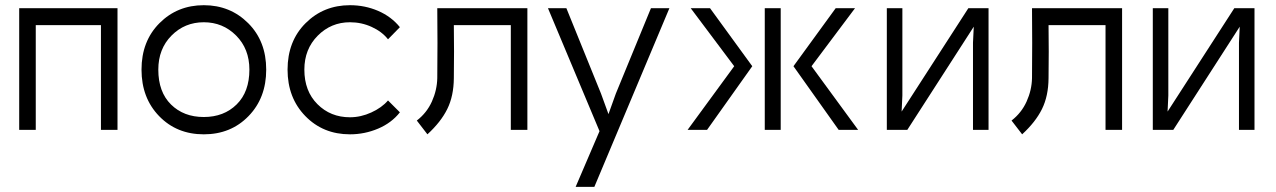

<svg xmlns="http://www.w3.org/2000/svg" viewBox="-20 -502 4933 742"><path d="M118.2 -404.8V0H54.2V-470.2H434.1V0H370.1V-404.8Z M591.8 -232.9Q591.8 -146.5 640.9 -98.1Q689.9 -49.8 767.6 -49.8Q845.2 -49.8 894.5 -98.4Q943.8 -147 943.8 -232.9Q943.8 -313 892.6 -364.5Q841.3 -416 767.6 -416Q693.8 -416 642.8 -364.5Q591.8 -313 591.8 -232.9ZM526.9 -232.9Q526.9 -342.8 596.2 -412.4Q665.5 -481.9 767.6 -481.9Q869.6 -481.9 939.2 -412.4Q1008.8 -342.8 1008.8 -232.9Q1008.8 -123.5 940.4 -53.2Q872.1 17.1 767.6 17.1Q663.1 17.1 595 -53.2Q526.9 -123.5 526.9 -232.9Z M1525.4 -67.9Q1493.2 -26.9 1441.2 -4.9Q1389.2 17.1 1332.5 17.1Q1228.5 17.1 1159.9 -53.5Q1091.3 -124 1091.3 -232.9Q1091.3 -342.8 1160.9 -412.4Q1230.5 -481.9 1332.5 -481.9Q1390.1 -481.9 1441.2 -460Q1492.2 -438 1525.4 -397L1479.5 -350.1Q1456.1 -379.9 1416.5 -397.9Q1377 -416 1332.5 -416Q1259.3 -416 1207.8 -364Q1156.2 -312 1156.2 -232.9Q1156.2 -149.9 1206.8 -99.4Q1257.3 -48.8 1332.5 -48.8Q1374.5 -48.8 1415 -67.4Q1455.6 -85.9 1479.5 -113.8Z M1733.9 -404.8Q1735.4 -302.2 1733.9 -200.2Q1733.4 -130.9 1708.5 -80.6Q1683.6 -30.3 1631.8 17.1L1590.8 -36.1Q1629.4 -65.9 1649.2 -109.9Q1668.9 -153.8 1669.9 -200.2Q1671.4 -335.4 1669.9 -470.2H2018.1V0H1954.1V-404.8Z M2566.9 -470.2 2276.9 220.2H2204.6L2296.9 4.9L2097.7 -470.2H2168.9L2302.7 -140.1L2331.5 -61L2359.9 -140.1L2495.6 -470.2Z M2935.5 -470.2H2997.1V0H2935.5ZM2637.2 0 2817.4 -246.1 2649.4 -470.2H2724.1L2887.2 -246.1L2712.4 0ZM3046.4 -246.1 3209.5 -470.2H3284.2L3116.2 -246.1L3296.4 0H3221.2Z M3800.3 -470.2V0H3740.2V-336.9L3743.2 -398.9L3486.3 0H3407.2V-470.2H3467.3V-132.8L3464.4 -70.8L3722.2 -470.2Z M4032.2 -404.8Q4033.7 -302.2 4032.2 -200.2Q4031.7 -130.9 4006.8 -80.6Q3981.9 -30.3 3930.2 17.1L3889.2 -36.1Q3927.7 -65.9 3947.5 -109.9Q3967.3 -153.8 3968.3 -200.2Q3969.7 -335.4 3968.3 -470.2H4316.4V0H4252.4V-404.8Z M4828.1 -470.2V0H4768.1V-336.9L4771 -398.9L4514.2 0H4435.1V-470.2H4495.1V-132.8L4492.2 -70.8L4750 -470.2Z"/></svg>

Font: Kreadon
Style: Regular
Weight: 400
Designer: kohakuno
Foundry: StudioGnu
Version: Version 1.000;Glyphs 3.1.2 (3151)